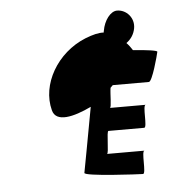

<svg xmlns="http://www.w3.org/2000/svg" viewBox="-42 -769 507 556"><g transform="rotate(-5 212.0 -491.0)"><path d="M105 -459C114 -422 166 -434 218 -459C202 -370 184 -276 183 -270C181 -260 342 -252 352 -252C362 -252 352 -319 362 -319H253C259 -319 257 -385 263 -385H367C377 -385 367 -451 377 -451H273C278 -451 277 -492 280 -509L287 -516H392C402 -516 422 -591 424 -601C425 -605 393 -609 354 -612C349 -620 343 -628 337 -634C351 -644 360 -658 363 -675C368 -705 345 -730 318 -730C299 -730 280 -705 275 -675L274 -670C260 -671 243 -667 220 -658C136 -624 85 -535 105 -459Z"/></g></svg>

Font: Ampere
Style: SCUltCndIta
Weight: 400
Version: Version 1